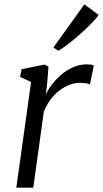

<svg xmlns="http://www.w3.org/2000/svg" viewBox="-20 -863 474 883"><path d="M55 0 123 -486 72.5 -509.5 79.5 -545 184.5 -566 203 -556.5 196 -468.5 190 -427Q198.5 -447 216.2 -471Q234 -495 258.8 -517Q283.5 -539 314.2 -553Q345 -567 379.5 -567Q387 -567 396.8 -566Q406.5 -565 411.5 -561L393.5 -474.5Q387 -478.5 375.5 -480.2Q364 -482 347 -482Q325.5 -482 302.2 -473.8Q279 -465.5 256.2 -449Q233.5 -432.5 214.2 -407.5Q195 -382.5 181.5 -349L133 0ZM225.5 -644.5 368 -843 433.5 -794.5Q428 -785 412.8 -768.5Q397.5 -752 376.5 -732Q355.5 -712 332.2 -692Q309 -672 287 -655.5Q265 -639 248 -629.5Z"/></svg>

Font: Merriweather Light
Style: Italic
Weight: 300
Italic angle: -7.8°
Designer: Eben Sorkin
Foundry: Eben Sorkin
Version: Version 2.101